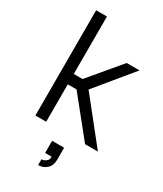

<svg xmlns="http://www.w3.org/2000/svg" viewBox="-244 -839 1006 1185"><g transform="rotate(30 259.0 -247.0)"><path d="M150 0H73V-750H150V-340.5H212.5L399 -562.5H490.5L277 -303L518.5 0H427L212.5 -266.5H150ZM240.5 256.5V215.5Q255.5 215.5 271 204.5Q287.5 194 286.5 170H240.5V83.5H326V170Q326 211.5 300.5 234Q275 256.5 240.5 256.5Z"/></g></svg>

Font: Russisch Sans
Style: Regular
Weight: 400
Designer: Michael Sharanda (font) & Cristiano Sobral (main changes)
Foundry: Michael Sharanda
Version: Version 2.00;October 25, 2020;FontCreator 13.0.0.2681 64-bit